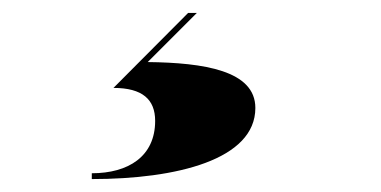

<svg xmlns="http://www.w3.org/2000/svg" viewBox="-20 -22 590 297"><path d="M220 165C220 220 178.5 246 122 246V255C253 255 375 225 375 145C375 87 295 75 208.5 74L284.5 -2H271L155.5 114C200.5 114 220 132 220 165Z"/></svg>

Font: Bodoni* 24pt Fatface
Style: Italic
Weight: 900
Italic angle: -13°
Version: Version 2.3